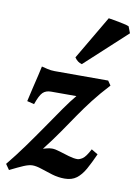

<svg xmlns="http://www.w3.org/2000/svg" viewBox="-91 -771 603 842"><g transform="rotate(10 210.0 -350.5)"><path d="M382.8 -426.8Q342.8 -383.3 313.7 -345.7Q284.7 -308.1 259.3 -271Q233.9 -233.9 205.8 -192.9Q177.7 -151.9 139.2 -102.5Q139.2 -102.5 152.6 -106.4Q166 -110.4 179.2 -110.4Q192.4 -110.4 213.4 -103.8Q234.4 -97.2 256.6 -90.6Q278.8 -84 295.4 -84Q304.7 -84 318.4 -92.8Q332 -101.6 350.6 -137.2L379.4 -120.1Q361.3 -79.6 345 -50.5Q328.6 -21.5 307.9 -5.9Q287.1 9.8 254.9 9.8Q226.6 9.8 199 1.5Q171.4 -6.8 147.9 -14.9Q124.5 -22.9 107.4 -22.9Q91.8 -22.9 68.8 -13.2Q45.9 -3.4 8.8 15.1L-8.3 -9.3Q27.8 -53.2 63.7 -103Q99.6 -152.8 132.6 -200.9Q165.5 -249 193.8 -289.6Q222.2 -330.1 243.7 -355.5H130.9Q107.9 -355.5 94.5 -342.5Q81.1 -329.6 66.9 -288.6L35.2 -296.4Q41.5 -325.2 49.1 -357.2Q56.6 -389.2 63.2 -416.3Q69.8 -443.4 72.3 -457Q81.1 -455.1 97.4 -450.9Q113.8 -446.8 130.9 -446.8H369.1ZM416 -696.8 427.2 -667.5 242.7 -497.6Q223.1 -502.4 210 -522L324.2 -716.3Q332.5 -715.3 352.5 -711.7Q372.6 -708 391.6 -703.9Q410.6 -699.7 416 -696.8Z"/></g></svg>

Font: Gentium Plus
Style: Bold Italic
Weight: 700
Italic angle: -8°
Designer: Victor Gaultney, Annie Olsen, Iska Routamaa, Becca Hirsbrunner
Foundry: SIL International
Version: Version 6.101